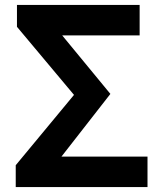

<svg xmlns="http://www.w3.org/2000/svg" viewBox="-20 -761 659 781"><path d="M44 0V-89L281 -375L49 -652V-741H548V-617H233L429 -379L230 -124H580V0Z"/></svg>

Font: Source Han Sans TC
Style: Bold
Weight: 700
Designer: Ryoko NISHIZUKA Ë•øÂ°öÊ∂ºÂ≠ê (kana, bopomofo & ideographs); Paul D. Hunt (Latin, Greek & Cyrillic); Sandoll Communicatio
Foundry: Adobe
Version: Version 2.004;hotconv 1.0.118;makeotfexe 2.5.65603